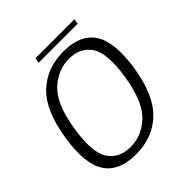

<svg xmlns="http://www.w3.org/2000/svg" viewBox="-185 -799 931 931"><g transform="rotate(-45 281.0 -333.5)"><path d="M217.5 4Q332 4 406.8 -66.8Q481.5 -137.5 507 -297Q531.5 -456 484.2 -527.2Q437 -598.5 322.5 -598.5Q207.5 -598.5 132.8 -527.8Q58 -457 33 -297Q8 -139 55.2 -67.5Q102.5 4 217.5 4ZM224.5 -40Q148.5 -40 110.2 -95.8Q72 -151.5 95 -297Q118 -441.5 178.8 -498Q239.5 -554.5 315.5 -554.5Q391.5 -554.5 429.8 -498.5Q468 -442.5 445 -297Q421.5 -152.5 361 -96.2Q300.5 -40 224.5 -40ZM197.5 -644.5H465.5L470 -671H202.5Z"/></g></svg>

Font: Anybody Thin Light
Style: Italic
Weight: 300
Italic angle: -10°
Version: Version 1.113;gftools[0.9.25]